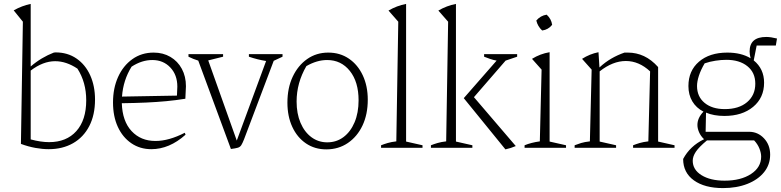

<svg xmlns="http://www.w3.org/2000/svg" viewBox="-20 -756 3994 982"><path d="M87 -20 97 -645 50 -703Q93 -727 137 -736V-416Q165 -440 194.5 -457.5Q224 -475 255 -487Q259 -488 264 -488Q326 -488 371.5 -456.5Q417 -425 441.5 -370.5Q466 -316 466 -247Q466 -168 436.5 -111Q407 -54 353.5 -23.5Q300 7 229 7Q197 7 161 0.5Q125 -6 87 -20ZM262 -443Q200 -443 137 -395V-43Q189 -29 231 -29Q320 -29 370.5 -85.5Q421 -142 421 -243Q421 -335 376 -405Q319 -443 262 -443Z M754 7Q696 7 651.5 -23.5Q607 -54 582.5 -107.5Q558 -161 558 -232Q558 -305 584 -362.5Q610 -420 657 -453.5Q704 -487 766 -487Q814 -487 851.5 -465Q889 -443 910 -404Q931 -365 931 -315L928 -251Q878 -243 830 -238.5Q782 -234 727.5 -231.5Q673 -229 603 -228Q606 -136 653 -85.5Q700 -35 775 -35Q844 -35 925 -77L929 -67Q846 7 754 7ZM653 -415Q610 -346 604 -262L885 -267L887 -313Q887 -373 851 -411Q815 -449 759 -449Q705 -449 653 -415Z M1161 6 994 -446Q981 -450 968.5 -455Q956 -460 944 -466V-479H1121V-466L1045 -447L1191 -37L1341 -444Q1297 -451 1253 -466V-479H1425V-466L1380 -445L1228 -43Q1220 -23 1214 -13.5Q1208 -4 1196.5 -0.5Q1185 3 1161 6Z M1649 8Q1590 8 1545 -22.5Q1500 -53 1475 -107Q1450 -161 1450 -231Q1450 -306 1477 -363.5Q1504 -421 1551 -454Q1598 -487 1659 -487Q1719 -487 1764.5 -456Q1810 -425 1835.5 -370.5Q1861 -316 1861 -246Q1861 -171 1834 -114Q1807 -57 1759 -24.5Q1711 8 1649 8ZM1654 -28Q1701 -28 1737 -55Q1773 -82 1793.5 -130.5Q1814 -179 1814 -243Q1814 -337 1769.5 -393Q1725 -449 1653 -449Q1601 -449 1547 -418Q1497 -332 1497 -237Q1497 -175 1517 -128Q1537 -81 1572.5 -54.5Q1608 -28 1654 -28Z M1929 0V-13Q1944 -19 1962.5 -24.5Q1981 -30 2007 -33L2017 -645L1967 -702Q2010 -727 2057 -736V-32L2141 -13V0Z M2184 0V-13Q2199 -19 2217.5 -24.5Q2236 -30 2262 -33L2272 -645L2222 -702Q2265 -727 2312 -736V-32L2396 -13V0ZM2565 8 2352 -254 2520 -446Q2503 -449 2487 -454.5Q2471 -460 2456 -466V-479H2625V-466L2566 -446L2404 -259L2618 -9Q2593 2 2565 8Z M2663 0V-13Q2680 -20 2699.5 -25Q2719 -30 2741 -33L2750 -400L2701 -455Q2743 -481 2791 -489V-32L2875 -13V0ZM2776 -681Q2800 -659 2804 -629Q2784 -604 2753 -600Q2730 -621 2723 -651Q2744 -676 2776 -681Z M2919 0V-13Q2934 -19 2952 -24.5Q2970 -30 2997 -33L3006 -400L2957 -455Q2996 -480 3041 -489L3046 -411Q3075 -438 3107 -456.5Q3139 -475 3174 -487Q3182 -487 3191 -487Q3235 -487 3273.5 -469Q3312 -451 3346 -413V-32L3430 -13V0H3218V-13Q3233 -19 3251.5 -24.5Q3270 -30 3296 -33L3305 -391Q3248 -444 3181 -444Q3114 -444 3047 -391V-32L3131 -13V0Z M3685 -163Q3631 -163 3591 -180L3589 -82H3811Q3856 -82 3887.5 -48.5Q3919 -15 3919 35Q3919 86 3888 124.5Q3857 163 3802.5 184.5Q3748 206 3678 206Q3584 206 3529 166.5Q3474 127 3474 57Q3509 -9 3581 -44Q3564 -60 3555.5 -79.5Q3547 -99 3547 -117Q3547 -153 3578 -185Q3541 -204 3521 -237.5Q3501 -271 3501 -316Q3501 -394 3555 -440.5Q3609 -487 3700 -487Q3771 -487 3819 -458Q3814 -478 3814 -493Q3814 -567 3899 -567Q3922 -567 3954 -559L3948 -523H3850L3835 -447Q3888 -404 3888 -333Q3888 -256 3832 -209.5Q3776 -163 3685 -163ZM3687 -198Q3759 -198 3801 -233.5Q3843 -269 3843 -328Q3843 -385 3802.5 -417.5Q3762 -450 3695 -450Q3669 -450 3639.5 -445.5Q3610 -441 3584 -432Q3564 -398 3554.5 -368.5Q3545 -339 3545 -316Q3545 -262 3583.5 -230Q3622 -198 3687 -198ZM3523 66Q3523 112 3568 140Q3613 168 3686 168Q3769 168 3821 134Q3873 100 3873 45Q3873 26 3864 3.5Q3855 -19 3837 -38H3596Q3555 -4 3539 20Q3523 44 3523 66Z"/></svg>

Font: Piazzolla ExtraLight
Style: Regular
Weight: 200
Designer: Juan Pablo del Peral
Foundry: Huerta Tipografica
Version: Version 1.330